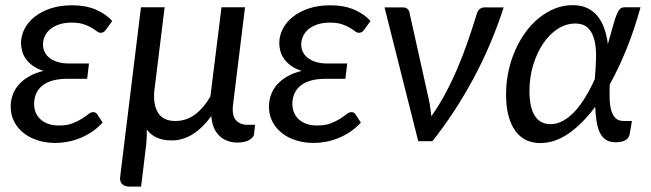

<svg xmlns="http://www.w3.org/2000/svg" viewBox="-20 -534 2460 726"><path d="M381.5 -423Q375.5 -414.5 370.8 -412.2Q366 -410 359.5 -410Q353.5 -410 345.8 -416Q338 -422 326 -429.2Q314 -436.5 296 -442.5Q278 -448.5 251.5 -448.5Q224.5 -448.5 204.2 -441.8Q184 -435 170.2 -423.8Q156.5 -412.5 149.5 -397.2Q142.5 -382 142.5 -365.5Q142.5 -350.5 149 -337.2Q155.5 -324 168 -314.5Q180.5 -305 198.8 -299.5Q217 -294 240.5 -294H316.5L309.5 -236H233.5Q202 -236 178.5 -229.2Q155 -222.5 139.8 -210Q124.5 -197.5 116.8 -180Q109 -162.5 109 -141Q109 -123.5 115.2 -108.5Q121.5 -93.5 133.5 -82.5Q145.5 -71.5 163 -65.5Q180.5 -59.5 203 -59.5Q233 -59.5 253.8 -67.5Q274.5 -75.5 289 -84.8Q303.5 -94 313.5 -102Q323.5 -110 332 -110Q342.5 -110 347.5 -102L368 -70.5Q350 -50.5 328.2 -36Q306.5 -21.5 283.2 -12Q260 -2.5 236 2Q212 6.5 189.5 6.5Q154 6.5 123 -3.2Q92 -13 69.2 -31Q46.5 -49 33.5 -74.2Q20.5 -99.5 20.5 -130.5Q20.5 -154.5 28.2 -175.8Q36 -197 51.5 -214.5Q67 -232 90.2 -245.2Q113.5 -258.5 144.5 -266Q120.5 -273.5 104.2 -285.2Q88 -297 78 -311Q68 -325 63.8 -340.5Q59.5 -356 59.5 -371Q59.5 -398 72.2 -423.8Q85 -449.5 109.8 -469.5Q134.5 -489.5 170.5 -501.8Q206.5 -514 253 -514Q304.5 -514 342.8 -497.5Q381 -481 404.5 -454.5Z M602.5 -506.5 563 -186Q559.5 -134.5 579 -105.5Q598.5 -76.5 643 -76.5Q684 -76.5 717 -100.8Q750 -125 775.5 -169L817.5 -506.5H906.5L861 -137Q856.5 -98 871.8 -80Q887 -62 916.5 -62H944.5L940.5 -26Q939 -14.5 922.5 -4.8Q906 5 877.5 5Q858 5 841 -1Q824 -7 810.8 -19.2Q797.5 -31.5 789.2 -50.2Q781 -69 779 -95Q747 -51 709.5 -27Q672 -3 628.5 -3Q565 -3 535 -44.5Q535.5 -25 534.2 -5.2Q533 14.5 530.5 32L513.5 171.5H469.5Q450.5 171.5 441.2 161.5Q432 151.5 434.5 133.5L513 -506.5Z M1358 -423Q1352 -414.5 1347.2 -412.2Q1342.5 -410 1336 -410Q1330 -410 1322.2 -416Q1314.5 -422 1302.5 -429.2Q1290.5 -436.5 1272.5 -442.5Q1254.5 -448.5 1228 -448.5Q1201 -448.5 1180.8 -441.8Q1160.5 -435 1146.8 -423.8Q1133 -412.5 1126 -397.2Q1119 -382 1119 -365.5Q1119 -350.5 1125.5 -337.2Q1132 -324 1144.5 -314.5Q1157 -305 1175.2 -299.5Q1193.5 -294 1217 -294H1293L1286 -236H1210Q1178.5 -236 1155 -229.2Q1131.5 -222.5 1116.2 -210Q1101 -197.5 1093.2 -180Q1085.5 -162.5 1085.5 -141Q1085.5 -123.5 1091.8 -108.5Q1098 -93.5 1110 -82.5Q1122 -71.5 1139.5 -65.5Q1157 -59.5 1179.5 -59.5Q1209.5 -59.5 1230.2 -67.5Q1251 -75.5 1265.5 -84.8Q1280 -94 1290 -102Q1300 -110 1308.5 -110Q1319 -110 1324 -102L1344.5 -70.5Q1326.5 -50.5 1304.8 -36Q1283 -21.5 1259.8 -12Q1236.5 -2.5 1212.5 2Q1188.5 6.5 1166 6.5Q1130.5 6.5 1099.5 -3.2Q1068.5 -13 1045.8 -31Q1023 -49 1010 -74.2Q997 -99.5 997 -130.5Q997 -154.5 1004.8 -175.8Q1012.5 -197 1028 -214.5Q1043.5 -232 1066.8 -245.2Q1090 -258.5 1121 -266Q1097 -273.5 1080.8 -285.2Q1064.5 -297 1054.5 -311Q1044.5 -325 1040.2 -340.5Q1036 -356 1036 -371Q1036 -398 1048.8 -423.8Q1061.5 -449.5 1086.2 -469.5Q1111 -489.5 1147 -501.8Q1183 -514 1229.5 -514Q1281 -514 1319.2 -497.5Q1357.5 -481 1381 -454.5Z M1884.5 -506Q1838 -362.5 1769.2 -235.2Q1700.5 -108 1615 0H1561.5L1434 -506H1504Q1514 -506 1520.2 -500.8Q1526.5 -495.5 1528 -488L1601.5 -157.5Q1605 -141.5 1607.2 -126Q1609.5 -110.5 1611 -94.5Q1639.5 -134.5 1663.8 -179.8Q1688 -225 1709 -274Q1730 -323 1748 -374.8Q1766 -426.5 1782 -479Q1786 -494 1794.2 -500Q1802.5 -506 1811.5 -506Z M2361 -27Q2360 -21.5 2357 -16Q2354 -10.5 2348 -6Q2342 -1.5 2332.2 1.2Q2322.5 4 2308 4Q2286.5 4 2272.2 -4.8Q2258 -13.5 2249.2 -30.5Q2240.5 -47.5 2236.2 -72.5Q2232 -97.5 2230.5 -130Q2182 -65 2129.8 -29Q2077.5 7 2023 7Q1993.5 7 1969.8 -4.2Q1946 -15.5 1929 -38.5Q1912 -61.5 1902.8 -96Q1893.5 -130.5 1893.5 -177Q1893.5 -221.5 1902.5 -263.8Q1911.5 -306 1928 -343.5Q1944.5 -381 1967.5 -412.5Q1990.5 -444 2018.5 -466.5Q2046.5 -489 2078.5 -501.8Q2110.5 -514.5 2145 -514.5Q2178 -514.5 2201.5 -503Q2225 -491.5 2240.8 -471.5Q2256.5 -451.5 2265.5 -424.8Q2274.5 -398 2278.5 -367.5L2292 -415Q2300 -445 2306 -463Q2312 -481 2317.5 -490.8Q2323 -500.5 2328.5 -503.5Q2334 -506.5 2341.5 -506.5H2402Q2379 -423 2349.5 -349.8Q2320 -276.5 2285.5 -214.5Q2284.5 -186 2285.2 -160.8Q2286 -135.5 2291.2 -116.8Q2296.5 -98 2307.5 -87.2Q2318.5 -76.5 2339 -76.5H2369.5ZM2061.5 -64.5Q2085.5 -64.5 2108.2 -76.8Q2131 -89 2152 -111.2Q2173 -133.5 2192.2 -164.8Q2211.5 -196 2229 -234.5Q2232.5 -274.5 2233.8 -312.5Q2235 -350.5 2228.2 -380Q2221.5 -409.5 2204.5 -427.2Q2187.5 -445 2155 -445Q2120 -445 2088.5 -424.5Q2057 -404 2033.5 -369Q2010 -334 1996 -287.8Q1982 -241.5 1982 -190.5Q1982 -128 2002.2 -96.2Q2022.5 -64.5 2061.5 -64.5Z"/></svg>

Font: Lato
Style: Italic
Weight: 400
Italic angle: -7°
Designer: Lukasz Dziedzic
Foundry: tyPoland Lukasz Dziedzic
Version: Version 2.007; 2014-02-27